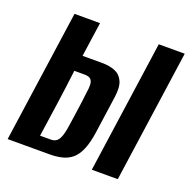

<svg xmlns="http://www.w3.org/2000/svg" viewBox="-109 -699 801 806"><g transform="rotate(20 291.5 -295.5)"><path d="M7 0 91 -590H205L183 -436H271Q304 -436 328.5 -426Q353 -416 364.5 -390.5Q376 -365 369 -318L346 -155Q339 -105 325.5 -74Q312 -43 293 -27.5Q274 -12 249 -6Q224 0 193 0ZM130 -60H177Q195 -60 205 -69Q215 -78 221.5 -99Q228 -120 233 -159Q237 -188 242.5 -225.5Q248 -263 251 -293Q255 -316 254.5 -332Q254 -348 246 -356.5Q238 -365 217 -365H172Q163 -290 152 -212.5Q141 -135 130 -60ZM383 0 467 -591H583L499 0Z"/></g></svg>

Font: Alumni Sans
Style: Bold Italic
Weight: 700
Italic angle: -8°
Designer: Robert E. Leuschke
Foundry: Robert E. Leuschke
Version: Version 1.016